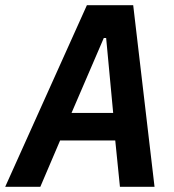

<svg xmlns="http://www.w3.org/2000/svg" viewBox="-49 -718 669 738"><path d="M412 0 394 -178H182L106 0H-29L285 -698H463L545 0ZM359 -572H350L226 -284H386Z"/></svg>

Font: IBM Plex Mono SemiBold
Style: Italic
Weight: 600
Italic angle: -9°
Monospace: yes
Designer: Mike Abbink, Paul van der Laan, Pieter van Rosmalen
Foundry: Bold Monday
Version: Version 2.3